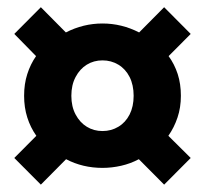

<svg xmlns="http://www.w3.org/2000/svg" viewBox="-20 -595 568 532"><path d="M93.2 -83.4 19.6 -157.3 80.7 -218.7Q64.3 -241.9 55.6 -269.5Q46.8 -297.1 46.8 -329.6Q46.8 -362.5 55.6 -389.8Q64.3 -417.1 79.9 -439.5L19.6 -501L93.2 -575L162.5 -505.1Q210.7 -529.9 264 -529.9Q317.2 -529.9 365.5 -505.1L434.8 -575L508.4 -501L447.2 -439.5Q463.5 -417.1 472.4 -389.8Q481.2 -362.5 481.2 -329.6Q481.2 -297.1 471.9 -269.5Q462.7 -241.9 446.5 -218.7L508.4 -157.3L434.8 -83.4L364.7 -153.9Q341.7 -141.6 315.7 -135.7Q289.6 -129.8 264 -129.8Q209 -129.8 163.1 -153.9ZM264 -231.9Q288.2 -231.9 308 -243.8Q327.8 -255.6 339.1 -277.7Q350.3 -299.8 350.3 -329.6Q350.3 -359.5 339.1 -381.7Q327.8 -403.9 308 -415.8Q288.2 -427.7 264 -427.7Q239.8 -427.7 220.5 -415.8Q201.2 -403.9 189.5 -381.7Q177.7 -359.5 177.7 -329.6Q177.7 -299.8 189.5 -277.7Q201.2 -255.6 220.5 -243.8Q239.8 -231.9 264 -231.9Z"/></svg>

Font: Source Sans 3 VF
Style: Regular
Weight: 200
Designer: Paul D. Hunt
Foundry: Adobe
Version: Version 3.046;hotconv 1.0.118;makeotfexe 2.5.65603